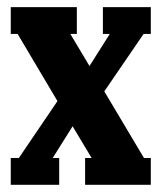

<svg xmlns="http://www.w3.org/2000/svg" viewBox="-20 -512 448 532"><path d="M397.9 -492.2V-418H377.9L269 -258.8L378.9 -74.2H397.9V0H215.8V-74.2H233.9L181.2 -162.1L126 -74.2H144V0H9.8V-74.2H32.2L139.2 -231.9L28.8 -418H9.8V-492.2H192.9V-418H174.8L228 -329.1L284.2 -418H265.1V-492.2Z"/></svg>

Font: Margherita Black
Style: Regular
Weight: 900
Designer: James Puckett
Foundry: Dunwich Type Founders
Version: Version 1.008;hotconv 1.0.109;makeotfexe 2.5.65596